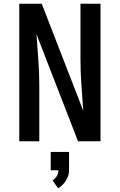

<svg xmlns="http://www.w3.org/2000/svg" viewBox="-20 -755 640 1026"><path d="M83 0V-735H203L425 -163Q420 -233 415 -302Q410 -371 410 -441V-735H517V0H397L175 -572Q180 -502 185 -433Q190 -364 190 -294V0ZM290 251 261 209Q275 200 283.5 186Q292 172 292 155H251V57H349V155Q349 170 344.5 184Q340 198 332 210.5Q324 223 313.5 233.5Q303 244 290 251Z"/></svg>

Font: Iosevka SS04 Semibold Extended
Style: Regular
Weight: 600
Width: 7
Monospace: yes
Designer: Belleve Invis
Foundry: Belleve Invis
Version: Version 19.0.0; ttfautohint (v1.8.4)